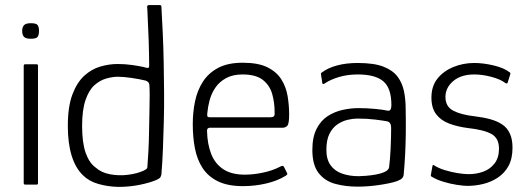

<svg xmlns="http://www.w3.org/2000/svg" viewBox="-20 -724 2065 753"><path d="M133 -603Q133 -587 127.5 -579.5Q122 -572 101 -572Q81 -572 74 -579.5Q67 -587 67 -603Q67 -617 74 -625Q81 -633 101 -633Q123 -633 128 -625Q133 -617 133 -603ZM129 -6Q129 0 124 0H79Q73 0 73 -6V-466Q73 -472 79 -472H124Q129 -472 129 -466Z M246 -230Q246 -306 264 -353.5Q282 -401 310.5 -427Q339 -453 373.5 -463Q408 -473 441 -473Q471 -473 498.5 -469Q526 -465 544 -461Q556 -457 560.5 -457.5Q565 -458 565 -467Q565 -485 564.5 -511.5Q564 -538 563 -568Q562 -598 560.5 -626Q559 -654 558.5 -673Q558 -692 557 -695Q557 -701 559 -702.5Q561 -704 564 -704H606Q609 -704 611 -703Q613 -702 613 -698Q616 -646 618.5 -590.5Q621 -535 622 -477.5Q623 -420 623.5 -362.5Q624 -305 622.5 -249Q621 -193 619 -140.5Q617 -88 613 -40Q612 -34 609 -29Q606 -24 593 -18Q567 -7 527 1Q487 9 444 9Q403 8 366 -2.5Q329 -13 305 -37Q276 -65 261 -113.5Q246 -162 246 -230ZM302 -230Q302 -164 316 -124.5Q330 -85 355 -67Q377 -47 411.5 -40.5Q446 -34 482 -38.5Q518 -43 544 -55Q550 -58 554 -61Q558 -64 558 -69Q560 -95 562 -131Q564 -167 564.5 -206.5Q565 -246 566 -282.5Q567 -319 567 -347Q567 -375 566 -387Q566 -397 561.5 -401.5Q557 -406 551 -408Q526 -414 495 -418.5Q464 -423 442 -423Q421 -423 396.5 -416Q372 -409 350.5 -390Q329 -371 315.5 -332Q302 -293 302 -230Z M736 -237Q736 -284 745 -327Q754 -370 776 -404Q798 -438 836 -458Q874 -478 932 -478Q993 -478 1029 -460Q1065 -442 1083.5 -412.5Q1102 -383 1108 -347Q1114 -311 1114 -275Q1114 -239 1107 -231Q1100 -223 1087 -223H802Q800 -223 796 -221Q792 -219 792 -210Q793 -160 808 -121Q823 -82 855.5 -60.5Q888 -39 940 -39Q974 -39 1011.5 -47Q1049 -55 1076 -69Q1083 -73 1087.5 -73.5Q1092 -74 1095 -67L1105 -47Q1108 -43 1106.5 -40.5Q1105 -38 1101 -35Q1069 -15 1024.5 -4.5Q980 6 933 6Q873 6 834.5 -13Q796 -32 774.5 -65Q753 -98 744.5 -142Q736 -186 736 -237ZM1057 -284Q1057 -322 1047.5 -355.5Q1038 -389 1011 -410.5Q984 -432 931 -432Q893 -432 866.5 -417.5Q840 -403 824.5 -380Q809 -357 802 -330.5Q795 -304 793 -280Q792 -271 793.5 -267.5Q795 -264 804 -264H1039Q1049 -264 1053.5 -267.5Q1058 -271 1057 -284Z M1383 8Q1335 8 1294.5 -3Q1254 -14 1229.5 -45.5Q1205 -77 1205 -136Q1205 -186 1221.5 -218.5Q1238 -251 1265 -268.5Q1292 -286 1324 -293Q1356 -300 1386 -300Q1418 -300 1450 -297Q1482 -294 1500 -290Q1515 -287 1515 -312Q1515 -378 1483.5 -405Q1452 -432 1383 -432Q1343 -432 1309.5 -422Q1276 -412 1254 -397Q1250 -394 1247 -394.5Q1244 -395 1244 -399L1239 -431Q1238 -436 1239.5 -437.5Q1241 -439 1244 -441Q1267 -458 1302.5 -467.5Q1338 -477 1383 -477Q1447 -477 1484 -462.5Q1521 -448 1539.5 -423Q1558 -398 1564.5 -365.5Q1571 -333 1571 -297Q1572 -246 1571.5 -203.5Q1571 -161 1569 -120.5Q1567 -80 1563 -37Q1562 -31 1557.5 -25.5Q1553 -20 1538 -14Q1524 -9 1504.5 -5Q1485 -1 1464 2Q1443 5 1422.5 6.5Q1402 8 1383 8ZM1387 -33Q1397 -33 1415.5 -34.5Q1434 -36 1454 -39.5Q1474 -43 1489 -50Q1504 -57 1506 -68Q1510 -99 1512 -142.5Q1514 -186 1514 -223Q1514 -244 1499 -248Q1484 -251 1452 -255Q1420 -259 1381 -259Q1364 -259 1343 -254Q1322 -249 1303 -236Q1284 -223 1272 -199Q1260 -175 1260 -136Q1260 -99 1276.5 -76Q1293 -53 1322 -43Q1351 -33 1387 -33Z M1676 -73Q1677 -77 1679.5 -77Q1682 -77 1685 -74Q1701 -64 1725.5 -56.5Q1750 -49 1775 -45Q1800 -41 1818 -41Q1849 -41 1876 -51Q1903 -61 1920 -83.5Q1937 -106 1937 -141Q1937 -182 1907.5 -198.5Q1878 -215 1814 -222Q1775 -227 1742.5 -239Q1710 -251 1691 -275.5Q1672 -300 1672 -341Q1672 -386 1695.5 -415.5Q1719 -445 1757.5 -461Q1796 -477 1840 -477Q1875 -477 1915.5 -467.5Q1956 -458 1978 -441Q1981 -439 1981.5 -437.5Q1982 -436 1981 -432L1971 -400Q1969 -394 1961 -399Q1943 -413 1907.5 -422.5Q1872 -432 1840 -432Q1788 -432 1757.5 -406Q1727 -380 1727 -344Q1727 -306 1757.5 -290Q1788 -274 1841 -268Q1875 -264 1902.5 -256.5Q1930 -249 1949.5 -236Q1969 -223 1979.5 -200.5Q1990 -178 1990 -145Q1990 -102 1974.5 -73.5Q1959 -45 1932.5 -27.5Q1906 -10 1875 -2.5Q1844 5 1813 5Q1798 5 1772 1Q1746 -3 1719.5 -11Q1693 -19 1675 -30Q1671 -32 1670 -33.5Q1669 -35 1670 -39Z"/></svg>

Font: Glory Thin Light
Style: Regular
Weight: 300
Version: Version 1.011